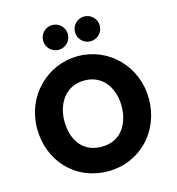

<svg xmlns="http://www.w3.org/2000/svg" viewBox="-153 -1233 1267 1378"><g transform="rotate(-15 480.5 -544.0)"><path d="M362 -1103C311 -1103 270 -1062 270 -1011C270 -960 311 -919 362 -919C413 -919 454 -960 454 -1011C454 -1062 413 -1103 362 -1103ZM599 -1103C548 -1103 507 -1062 507 -1011C507 -960 548 -919 599 -919C650 -919 691 -960 691 -1011C691 -1062 650 -1103 599 -1103ZM65 -413C65 -172 237 15 481 15C718 15 896 -172 896 -413C896 -654 710 -840 481 -840C254 -840 65 -654 65 -413ZM268 -413C268 -536 336 -659 481 -659C627 -659 693 -536 693 -413C693 -290 631 -167 481 -167C327 -167 268 -290 268 -413Z"/></g></svg>

Font: Hussar Przerywany
Style: Regular
Weight: 400
Foundry: Cannot Into Space Fonts
Version: Version 0.982